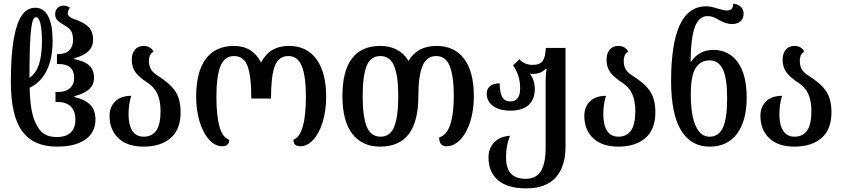

<svg xmlns="http://www.w3.org/2000/svg" viewBox="-20 -801 4660 1062"><path d="M40 -349Q40 -625 100 -715Q128 -758 176 -758Q222 -758 246.5 -711Q271 -664 271 -576Q271 -475 237.5 -409Q204 -343 144 -316Q147 -163 186 -104Q203 -72 229 -57.5Q255 -43 294 -43Q345 -43 371 -68Q397 -93 397 -140Q397 -187 371.5 -212Q346 -237 299 -237H287V-292H298Q343 -292 366.5 -313Q390 -334 390 -370Q390 -409 368.5 -428Q347 -447 303 -447H295V-502H303Q343 -502 363.5 -523Q384 -544 384 -579Q384 -609 375 -626.5Q366 -644 340 -659Q310 -676 297.5 -689Q285 -702 285 -723Q285 -743 298 -756.5Q311 -770 331 -770Q348 -770 367 -759Q355 -743 355 -728Q355 -715 367.5 -706.5Q380 -698 410 -688Q457 -669 476 -645Q495 -621 495 -582Q495 -542 468.5 -517Q442 -492 391 -479V-474Q448 -463 474 -438.5Q500 -414 500 -371Q500 -332 473 -307.5Q446 -283 392 -269V-264Q450 -251 479 -221.5Q508 -192 508 -140Q508 -69 452.5 -29.5Q397 10 295 10Q165 10 102.5 -75.5Q40 -161 40 -349ZM212 -576Q212 -635 203.5 -670.5Q195 -706 179 -706Q160 -706 153 -646Q143 -579 143 -370Q178 -394 195 -443.5Q212 -493 212 -576Z M586 -160Q586 -210 617.5 -240.5Q649 -271 706 -271Q691 -226 691 -168Q691 -110 712 -77.5Q733 -45 775 -45Q820 -45 844 -78.5Q868 -112 868 -186Q868 -243 851 -281Q834 -319 795 -344Q748 -375 728.5 -402.5Q709 -430 709 -471Q709 -506 726.5 -526.5Q744 -547 775 -547Q794 -547 808.5 -538Q823 -529 829 -515Q804 -502 804 -464Q804 -436 815 -417.5Q826 -399 853 -382Q920 -340 949.5 -296.5Q979 -253 979 -180Q979 -85 924 -37.5Q869 10 774 10Q684 10 635 -36.5Q586 -83 586 -160Z M1065 -266Q1065 -404 1118.5 -475.5Q1172 -547 1274 -547Q1377 -547 1424 -455Q1471 -547 1578 -547Q1677 -547 1730.5 -473.5Q1784 -400 1784 -266Q1784 -190 1765 -127Q1746 -64 1713 -28Q1680 8 1641 8Q1603 8 1603 -28Q1672 -55 1672 -267Q1672 -379 1649.5 -435Q1627 -491 1575 -491Q1521 -491 1500 -436Q1479 -381 1479 -256H1370Q1370 -381 1349 -436Q1328 -491 1274 -491Q1221 -491 1199 -434Q1177 -377 1177 -267Q1177 -163 1193.5 -102Q1210 -41 1248 -28Q1248 -10 1238 -1Q1228 8 1210 8Q1170 8 1137 -28Q1104 -64 1084.5 -127Q1065 -190 1065 -266Z M1874 -269Q1874 -547 2084 -547Q2136 -547 2175.5 -526Q2215 -505 2240 -464Q2287 -547 2395 -547Q2493 -547 2547 -476Q2601 -405 2601 -268Q2601 -191 2581 -128Q2561 -65 2526 -28.5Q2491 8 2449 8Q2409 8 2409 -41Q2450 -52 2470 -111Q2490 -170 2490 -269Q2490 -379 2468 -435Q2446 -491 2392 -491Q2340 -491 2317 -436Q2294 -381 2294 -269Q2294 10 2083 10Q1983 10 1928.5 -61Q1874 -132 1874 -269ZM2183 -269Q2183 -381 2160 -436Q2137 -491 2084 -491Q2030 -491 2008 -436.5Q1986 -382 1986 -269Q1986 -156 2008.5 -100.5Q2031 -45 2085 -45Q2139 -45 2161 -101.5Q2183 -158 2183 -269Z M2682 70Q2682 20 2713 -13Q2744 -46 2801 -50Q2779 1 2779 69Q2779 130 2806 159Q2833 188 2888 188Q2945 188 2971.5 146Q2998 104 2998 16V-345Q2998 -384 3003 -420H2998Q2971 -392 2928 -392Q2917 -392 2911 -394Q2938 -357 2938 -309Q2938 -251 2903.5 -220Q2869 -189 2803 -189Q2742 -189 2707 -215Q2672 -241 2672 -283Q2672 -309 2690.5 -324.5Q2709 -340 2744 -340Q2744 -290 2757.5 -265Q2771 -240 2803 -240Q2857 -240 2857 -312Q2857 -349 2847.5 -379.5Q2838 -410 2818 -440L2854 -474Q2862 -460 2883 -451Q2904 -442 2925 -442Q2966 -442 2981.5 -463.5Q2997 -485 2999 -536H3108V11Q3108 121 3053.5 181Q2999 241 2891 241Q2788 241 2735 196Q2682 151 2682 70Z M3212 -160Q3212 -210 3243.5 -240.5Q3275 -271 3332 -271Q3317 -226 3317 -168Q3317 -110 3338 -77.5Q3359 -45 3401 -45Q3446 -45 3470 -78.5Q3494 -112 3494 -186Q3494 -243 3477 -281Q3460 -319 3421 -344Q3374 -375 3354.5 -402.5Q3335 -430 3335 -471Q3335 -506 3352.5 -526.5Q3370 -547 3401 -547Q3420 -547 3434.5 -538Q3449 -529 3455 -515Q3430 -502 3430 -464Q3430 -436 3441 -417.5Q3452 -399 3479 -382Q3546 -340 3575.5 -296.5Q3605 -253 3605 -180Q3605 -85 3550 -37.5Q3495 10 3400 10Q3310 10 3261 -36.5Q3212 -83 3212 -160Z M3692 -353Q3692 -557 3739.5 -661.5Q3787 -766 3887 -766Q3912 -766 3948 -754Q3985 -743 4002 -743Q4019 -743 4027 -752Q4035 -761 4036 -781Q4064 -777 4078.5 -762.5Q4093 -748 4093 -726Q4093 -698 4075.5 -683Q4058 -668 4030 -668Q3995 -668 3958 -690Q3938 -702 3924 -707Q3910 -712 3894 -712Q3846 -712 3823.5 -652Q3801 -592 3800 -460H3803Q3823 -491 3854 -508Q3885 -525 3926 -525Q4012 -525 4061 -456.5Q4110 -388 4110 -262Q4110 -133 4057 -61.5Q4004 10 3905 10Q3801 10 3746.5 -81Q3692 -172 3692 -353ZM4002 -258Q4002 -367 3978.5 -417Q3955 -467 3904 -467Q3855 -467 3828 -425Q3801 -383 3801 -280Q3801 -164 3828 -104.5Q3855 -45 3904 -45Q3955 -45 3978.5 -95Q4002 -145 4002 -258Z M4186 -160Q4186 -210 4217.5 -240.5Q4249 -271 4306 -271Q4291 -226 4291 -168Q4291 -110 4312 -77.5Q4333 -45 4375 -45Q4420 -45 4444 -78.5Q4468 -112 4468 -186Q4468 -243 4451 -281Q4434 -319 4395 -344Q4348 -375 4328.5 -402.5Q4309 -430 4309 -471Q4309 -506 4326.5 -526.5Q4344 -547 4375 -547Q4394 -547 4408.5 -538Q4423 -529 4429 -515Q4404 -502 4404 -464Q4404 -436 4415 -417.5Q4426 -399 4453 -382Q4520 -340 4549.5 -296.5Q4579 -253 4579 -180Q4579 -85 4524 -37.5Q4469 10 4374 10Q4284 10 4235 -36.5Q4186 -83 4186 -160Z"/></svg>

Font: Noto Serif Georgian Medium Narrow
Style: Regular
Weight: 500
Width: 4
Designer: Monotype Design team
Foundry: Monotype Imaging Inc.
Version: Version 1.000